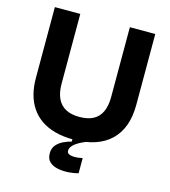

<svg xmlns="http://www.w3.org/2000/svg" viewBox="-124 -758 928 1051"><g transform="rotate(15 340.5 -232.5)"><path d="M417 185Q392 192 361 194Q330 196 301.5 190.5Q273 185 254.5 168.5Q236 152 236 120Q236 91 252 72.5Q268 54 291.5 43Q315 32 336 27V6L413 -1V8Q371 25 350 43Q329 61 329 80Q329 92 338.5 97.5Q348 103 363 104Q378 105 393 103Q408 101 417 99ZM341 14Q283 14 237 1.5Q191 -11 157 -34.5Q123 -58 100.5 -91.5Q78 -125 67 -167Q56 -209 56 -259V-660H200V-265Q200 -213 216.5 -179.5Q233 -146 264 -130Q295 -114 340 -114Q387 -114 418 -130Q449 -146 465 -179.5Q481 -213 481 -265V-660H625V-259Q625 -193 607 -142.5Q589 -92 553 -57Q517 -22 464 -4Q411 14 341 14Z"/></g></svg>

Font: Bricolage Grotesque 28pt
Style: Bold
Weight: 700
Designer: Mathieu Triay
Foundry: Atelier Triay
Version: Version 1.000;gftools[0.9.30]